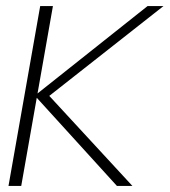

<svg xmlns="http://www.w3.org/2000/svg" viewBox="-20 -613 559 633"><path d="M8 0H50L154.5 -593H112.5ZM92.5 -296 139.5 -294.5 519 -593H466.5ZM365.5 0H416.5L140.5 -299L94.5 -298Z"/></svg>

Font: Anybody UltraCondensed Thin ExtraLight
Style: Italic
Weight: 250
Italic angle: -10°
Version: Version 1.111